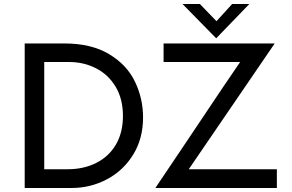

<svg xmlns="http://www.w3.org/2000/svg" viewBox="-20 -940 1459 960"><path d="M103.5 -722.7H301.8Q436.5 -722.7 525.4 -669.4Q614.3 -616.2 654.8 -531.7Q695.3 -447.3 695.3 -352.5Q695.3 -247.1 646 -167Q596.7 -86.9 514.6 -43.5Q432.6 0 336.9 0H103.5ZM318.4 -93.8Q398.4 -93.8 461.4 -125.5Q524.4 -157.2 559.6 -217.3Q594.7 -277.3 594.7 -360.4Q594.7 -445.3 558.1 -506.3Q521.5 -567.4 460 -598.6Q398.4 -629.9 327.1 -629.9H201.2V-93.8ZM1364.3 -93.8V0H756.8L926.8 -252.9Q1130.9 -558.6 1180.7 -629.9H797.9V-722.7H1353.5L923.8 -93.8ZM1226.6 -919.9 1061.5 -749H1060.5L892.6 -919.9H979.5L1062.5 -834L1140.6 -919.9Z"/></svg>

Font: Josefin Sans CFJ
Style: Regular
Weight: 400
Designer: Santiago Orozco
Foundry: Typemade
Version: Version 2.000